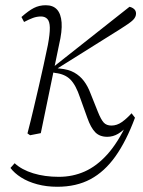

<svg xmlns="http://www.w3.org/2000/svg" viewBox="-20 -510 547 734"><path d="M95 7 85 0Q98 -50 108.5 -95Q119 -140 128.5 -180.5Q138 -221 146.5 -260.5Q155 -300 163 -338Q171 -381 170.5 -404.5Q170 -428 161 -437.5Q152 -447 137 -447Q121 -447 106 -441.5Q91 -436 72 -426L62 -445Q89 -469 109.5 -479.5Q130 -490 155 -490Q183 -490 198 -473.5Q213 -457 215.5 -424Q218 -391 206 -340L136 -1ZM199 204Q158 204 122.5 194.5Q87 185 61 168.5Q35 152 20 132L36 114Q63 139 107 152.5Q151 166 205 166Q258 166 304 145.5Q350 125 390.5 80Q431 35 466 -40L469 -42L472 -33Q451 -10 431.5 1.5Q412 13 390 13Q361 13 344 -4.5Q327 -22 314 -59L286 -137Q270 -185 249 -206Q228 -227 192 -231L172 -235V-249H178L199 -266L475 -484Q485 -482 492.5 -475.5Q500 -469 500 -458Q500 -445 488.5 -433.5Q477 -422 440 -399L191 -243V-250L208 -248Q242 -245 264 -232.5Q286 -220 301 -200Q316 -180 326 -153L354 -83Q366 -53 376.5 -41.5Q387 -30 406 -30Q427 -30 446 -43.5Q465 -57 483 -77L496 -60Q463 29 421.5 87.5Q380 146 326 175Q272 204 199 204Z"/></svg>

Font: Source Serif 4 18pt Light
Style: Italic
Weight: 300
Italic angle: -12°
Designer: Frank Grießhammer
Foundry: Adobe Systems Incorporated
Version: Version 4.004;hotconv 1.0.116;makeotfexe 2.5.65601